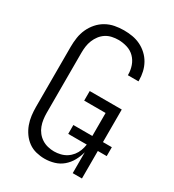

<svg xmlns="http://www.w3.org/2000/svg" viewBox="-182 -845 863 955"><g transform="rotate(30 250.0 -367.5)"><path d="M223 8Q199 8 174.5 2Q150 -4 130 -18.5Q110 -33 95.5 -53.5Q81 -74 72.5 -97.5Q64 -121 61 -145.5Q58 -170 58 -195V-540Q58 -566 62 -592.5Q66 -619 77 -643Q88 -667 105.5 -687Q123 -707 146 -720Q169 -733 195 -738Q221 -743 247 -743Q272 -743 296 -739Q320 -735 342 -724.5Q364 -714 382.5 -697Q401 -680 413 -658.5Q425 -637 430.5 -613Q436 -589 436 -564V-559H375V-563Q375 -588 366.5 -612.5Q358 -637 340 -655Q322 -673 297 -680.5Q272 -688 247 -688Q229 -688 210.5 -684Q192 -680 176.5 -670Q161 -660 149.5 -645Q138 -630 131 -612.5Q124 -595 121.5 -577Q119 -559 119 -540V-195Q119 -177 121.5 -158.5Q124 -140 130.5 -122.5Q137 -105 148.5 -90.5Q160 -76 175.5 -66Q191 -56 209.5 -51.5Q228 -47 246 -47Q264 -47 282.5 -51.5Q301 -56 316.5 -66Q332 -76 343.5 -90.5Q355 -105 361.5 -122.5Q368 -140 370.5 -158Q373 -176 373 -195V-341H250V-396H434V0H381V-120Q374 -93 360.5 -68.5Q347 -44 326 -26Q305 -8 278 0Q251 8 223 8ZM485 -158H264V-209H485Z"/></g></svg>

Font: Iosevka Term Curly Light
Style: Regular
Weight: 300
Designer: Belleve Invis
Foundry: Belleve Invis
Version: Version 32.3.0